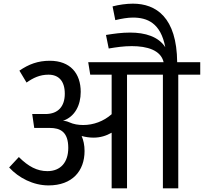

<svg xmlns="http://www.w3.org/2000/svg" viewBox="-20 -1029 1114 1049"><path d="M30 -114C82 -57 162 -16 245 -16C375 -16 442 -95 442 -204C442 -236 436 -263 426 -286C448 -280 470 -277 491 -277C528 -277 560 -287 590 -304V0H674V-621H870V0H954V-621H1074V-689H948C946 -934 833 -1009 706 -1009C670 -1009 629 -1003 595 -994L610 -919C643 -927 678 -933 706 -933C784 -933 858 -904 883 -771C846 -829 773 -851 691 -851C644 -851 603 -845 559 -838L574 -764C616 -771 655 -777 700 -777C784 -777 859 -755 874 -689H462L473 -621H590V-405C546 -366 490 -346 435 -346C408 -346 382 -350 358 -361C347 -366 335 -369 324 -369C389 -391 421 -454 421 -527C421 -628 364 -697 252 -697C187 -697 137 -678 86 -643L125 -578C162 -604 198 -621 245 -621C300 -621 334 -587 334 -517C334 -449 299 -406 228 -406H156L167 -330H252C309 -330 353 -309 353 -221C353 -142 311 -94 239 -94C183 -94 135 -119 83 -171Z"/></svg>

Font: FiraGO Unicode
Style: Regular
Weight: 400
Designer: bBox Type
Foundry: bBox Type GmbH
Version: Version 1.001;PS 001.001;hotconv 1.0.88;makeotf.lib2.5.64775